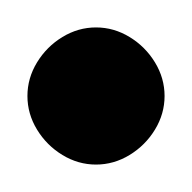

<svg xmlns="http://www.w3.org/2000/svg" viewBox="-20 -800 140 140"><path d="M0 -730Q0 -717 7 -705.5Q14 -694 25.5 -687Q37 -680 50 -680Q63 -680 74.5 -687Q86 -694 93 -705.5Q100 -717 100 -730Q100 -743 93 -754.5Q86 -766 74.5 -773Q63 -780 50 -780Q37 -780 25.5 -773Q14 -766 7 -754.5Q0 -743 0 -730Z"/></svg>

Font: Linefont
Style: Regular
Weight: 400
Monospace: yes
Version: Version 3.002;gftools[0.9.33]